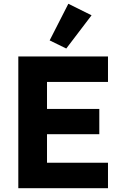

<svg xmlns="http://www.w3.org/2000/svg" viewBox="-20 -997 647 1017"><path d="M77 0V-698H552V-563H229V-420H506V-286H229V-135H552V0ZM331 -740 243 -783 342 -977 465 -916Z"/></svg>

Font: IBM Plex Sans Hebrew
Style: Bold
Weight: 700
Designer: Mike Abbink, Paul van der Laan, Pieter van Rosmalen, Yanek Iontef
Foundry: Bold Monday
Version: Version 1.2